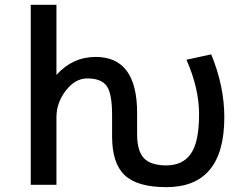

<svg xmlns="http://www.w3.org/2000/svg" viewBox="-20 -771 1040 802"><path d="M552.7 -210.9Q552.7 -139.6 581.5 -109.9Q610.4 -80.1 674.8 -80.1Q743.2 -80.1 777.3 -128.9Q811.5 -177.7 811.5 -293.9Q811.5 -402.3 758.8 -521.5L862.3 -543.9Q917 -411.1 917 -281.2Q917 10.7 674.8 10.7Q553.7 10.7 501 -39.1Q448.2 -88.9 448.2 -201.2V-291Q448.2 -379.9 425.8 -411.6Q403.3 -443.4 344.7 -443.4Q293.9 -443.4 254.9 -392.6Q215.8 -341.8 215.8 -281.2V1H108.4V-751H215.8V-458Q283.2 -533.2 379.9 -533.2Q552.7 -533.2 552.7 -299.8Z"/></svg>

Font: GenEi Gothic M SemiBold
Style: Regular
Weight: 500
Designer: o_tamon (Modified); [Source Han Sans]
Ryoko NISHIZUKA  (kana & ideographs); Paul D. Hunt (Latin, Greek & Cyrillic); Wenl
Version: Version 1.1a;Original Version 1.004